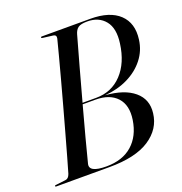

<svg xmlns="http://www.w3.org/2000/svg" viewBox="-136 -811 874 921"><g transform="rotate(-20 301.5 -350.0)"><path d="M176.5 -700H424.5Q523 -700 571.8 -653.8Q620.5 -607.5 609.5 -526.5Q602.5 -472 569.2 -429.8Q536 -387.5 483.5 -361.8Q431 -336 365.5 -331Q461.5 -324 511.2 -282Q561 -240 552.5 -171.5Q543.5 -93.5 472.2 -46.8Q401 0 267 0H-3.5Q-9 0 -9 -3Q-9 -7.5 -2.5 -7.5L47.5 -13.5Q63.5 -15 71 -37Q79.5 -66 93.5 -115.2Q107.5 -164.5 124.2 -225Q141 -285.5 158.8 -350Q176.5 -414.5 193 -475.5Q209.5 -536.5 222.5 -586Q235.5 -635.5 243 -665Q247 -683 230 -685.5L178 -692Q171.5 -693 171.5 -696.5Q171.5 -700 176.5 -700ZM339.5 -652Q320 -583 297 -500Q274 -417 251.5 -334H321Q400.5 -334 452.8 -389.5Q505 -445 517.5 -540Q528 -614.5 496.2 -653.8Q464.5 -693 406 -693Q372 -693 358.8 -683Q345.5 -673 339.5 -652ZM176 -50Q165.5 -8 255.5 -8Q338 -8 387.8 -52Q437.5 -96 449.5 -174.5Q460.5 -247 423.8 -287Q387 -327 315 -327H249.5Q227.5 -246.5 208.2 -174Q189 -101.5 176 -50Z"/></g></svg>

Font: Fraunces 144pt S000
Style: Italic
Weight: 400
Italic angle: -16°
Version: Version 1.000; ttfautohint (v1.8.3)